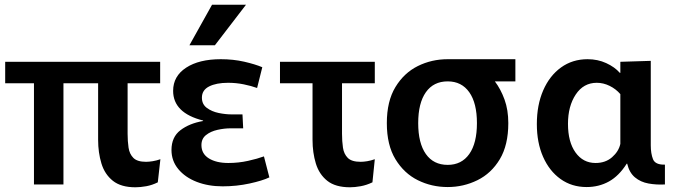

<svg xmlns="http://www.w3.org/2000/svg" viewBox="-20 -782 2879 814"><path d="M249 0H124V-429H2V-520H659V-429H521V-215Q521 -183 525 -156Q529 -129 545.5 -112.5Q562 -96 599 -96Q611 -96 627 -98.5Q643 -101 660 -107L649 -9Q625 3 600 7.5Q575 12 554 12Q493 12 458.5 -15.5Q424 -43 410 -89Q396 -135 396 -189V-429H249Z M924 8Q863 8 814 -11Q765 -30 736 -65Q707 -100 707 -146Q707 -201 745 -230Q783 -259 841 -269V-271Q714 -303 714 -397Q714 -459 769 -495Q824 -531 916 -531Q969 -531 1015 -520.5Q1061 -510 1092 -497L1070 -409Q1045 -418 1013 -424.5Q981 -431 947 -431Q897 -431 866.5 -415.5Q836 -400 836 -368Q836 -340 857 -324.5Q878 -309 907 -303Q936 -297 962 -297H1008L1011 -238H958Q931 -238 902 -231.5Q873 -225 853.5 -209.5Q834 -194 834 -167Q834 -130 865.5 -110.5Q897 -91 948 -91Q991 -91 1031.5 -100Q1072 -109 1099 -119L1122 -30Q1093 -16 1038 -4Q983 8 924 8ZM783 -590 879 -762H1023L891 -590Z M1464 12Q1402 12 1367.5 -15.5Q1333 -43 1319 -89Q1305 -135 1305 -189V-429H1167V-520H1569V-429H1430V-215Q1430 -183 1434 -156Q1438 -129 1454.5 -112.5Q1471 -96 1509 -96Q1521 -96 1536.5 -98.5Q1552 -101 1569 -107L1559 -9Q1534 3 1509 7.5Q1484 12 1464 12Z M1878 11Q1810 11 1751.5 -18Q1693 -47 1656.5 -107Q1620 -167 1620 -260Q1620 -353 1656.5 -413Q1693 -473 1751.5 -502Q1810 -531 1878 -531Q1878 -531 1878 -531H2165V-437H2078Q2103 -404 2119 -360Q2135 -316 2135 -260Q2135 -167 2099 -107Q2063 -47 2004 -18Q1945 11 1878 11ZM1878 -83Q1937 -83 1969.5 -129Q2002 -175 2002 -260Q2002 -345 1969.5 -391Q1937 -437 1878 -437Q1818 -437 1785.5 -391Q1753 -345 1753 -260Q1753 -175 1785.5 -129Q1818 -83 1878 -83Z M2467 11Q2404 11 2356.5 -23Q2309 -57 2282.5 -117Q2256 -177 2256 -256Q2256 -337 2283 -399Q2310 -461 2358.5 -496Q2407 -531 2471 -531Q2514 -531 2550 -514.5Q2586 -498 2608 -473H2610V-520L2739 -524V-166Q2739 -131 2748.5 -107Q2758 -83 2799 -84V0Q2763 2 2729.5 -4Q2696 -10 2672 -30Q2648 -50 2639 -88H2637Q2604 -36 2561.5 -12.5Q2519 11 2467 11ZM2505 -91Q2547 -91 2575 -115.5Q2603 -140 2610 -172V-383Q2591 -405 2564.5 -418Q2538 -431 2510 -431Q2454 -431 2421 -381.5Q2388 -332 2388 -257Q2388 -180 2420 -135.5Q2452 -91 2505 -91Z"/></svg>

Font: Murecho Medium
Style: Regular
Weight: 500
Designer: Neil Summerour
Foundry: Positype
Version: Version 1.010; ttfautohint (v1.8.3)